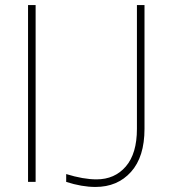

<svg xmlns="http://www.w3.org/2000/svg" viewBox="-20 -720 673 760"><path d="M121 -700V0H91V-700ZM522 -210V-700H552V-210Q552 -99 498.5 -39.5Q445 20 358 20Q304 20 242 0V-31Q310 -10 362 -10Q434 -10 478 -61Q522 -112 522 -210Z"/></svg>

Font: Metropolitano Thin
Style: Regular
Weight: 250
Designer: Fonts by Alex Slobzheninov & Chris M. Simpson / Changes by Cristiano Sobral
Foundry: Fonts by Alex Slobzheninov & Chris M. Simpson / Changes by Cristiano Sobral
Version: Version 1.00;August 30, 2020;FontCreator 13.0.0.2681 64-bit